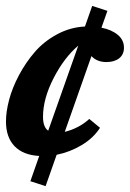

<svg xmlns="http://www.w3.org/2000/svg" viewBox="-26 -514 437 646"><path d="M127.4 112.3 76.2 95.7 106 10.7Q51.8 7.8 22.9 -22.2Q-5.9 -52.2 -5.9 -105.5Q-5.9 -138.7 4.9 -179Q15.6 -219.2 38.1 -261.5Q60.5 -303.7 91.1 -339.1Q121.6 -374.5 165.8 -398.4Q210 -422.4 259.8 -424.8L284.2 -494.1L335.4 -477.5L315.4 -420.9Q349.6 -414.1 370.4 -396.7Q391.1 -379.4 391.1 -353.5Q391.1 -330.6 375 -317.9Q358.9 -305.2 332 -305.2Q300.3 -305.2 281.7 -325.2L191.9 -70.3Q240.2 -82.5 274.4 -113.8L310.5 -84Q288.6 -49.8 249.3 -26.1Q210 -2.4 164.6 6.8ZM118.7 -121.1Q118.7 -86.4 136.2 -74.2L237.3 -360.4Q189.9 -320.3 154.3 -251Q118.7 -181.6 118.7 -121.1Z"/></svg>

Font: Elstob 18pt ExtraBold
Style: Italic
Weight: 800
Italic angle: -20°
Designer: Peter S. Baker
Version: Version 1.015